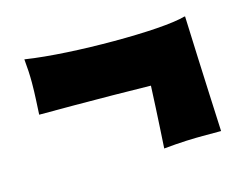

<svg xmlns="http://www.w3.org/2000/svg" viewBox="-53 -488 584 449"><g transform="rotate(-15 238.5 -264.0)"><path d="M435 -126C435 -126 428 -274 423 -407L421 -406L422 -407C391 -398 323 -394 248 -394C173 -394 92 -398 34 -407C36 -387 37 -368 37 -350C37 -322 35 -295 34 -273H118C181 -273 244 -272 304 -271C301 -201 296 -121 296 -121C338 -125 362 -126 399 -126H435Z"/></g></svg>

Font: Rum Raisin
Style: Regular
Weight: 400
Designer: Astigmatic (AOETI)
Foundry: Astigmatic (AOETI)
Version: Version 1.000